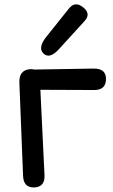

<svg xmlns="http://www.w3.org/2000/svg" viewBox="-20 -823 510 866"><path d="M113.3 -510.7Q65.4 -505.9 67.4 -450.2L84 -30.3Q85.9 23.4 133.8 22.5Q183.6 20.5 180.7 -33.2L162.1 -418L405.3 -417Q460 -417 458 -470.7Q456.1 -514.6 401.4 -513.7Q267.6 -511.7 134.3 -509.3Q125.5 -512.2 113.3 -510.7ZM355 -790Q318.8 -819.3 291 -784.7L189.5 -657.7Q149.4 -607.9 175.8 -582Q203.6 -554.7 246.1 -601.6L361.8 -728.5Q391.6 -761.2 355 -790Z"/></svg>

Font: Comic Relief
Style: Regular
Weight: 400
Designer: Jeff Davis
Foundry: Loudifier
Version: Version 1.200; ttfautohint (v1.8.4.7-5d5b)